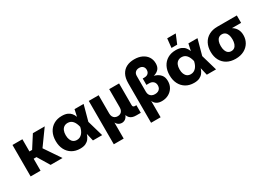

<svg xmlns="http://www.w3.org/2000/svg" viewBox="-6 -1704 3930 2850"><g transform="rotate(-30 1958.5 -279.0)"><path d="M224.1 -539.1V0H54.2V-539.1ZM606.9 -539.1 365.7 -205.1H188.5L185.1 -330.1H270L403.8 -539.1ZM396.5 0 268.6 -211.9 405.8 -288.1 601.1 0Z M900.4 11.7Q821.3 11.7 762.2 -23.4Q703.1 -58.6 670.9 -121.3Q638.7 -184.1 638.7 -268.1Q638.7 -352.5 671.1 -415Q703.6 -477.5 762.7 -512.2Q821.8 -546.9 902.3 -546.9Q959 -546.9 996.1 -530.5Q1033.2 -514.2 1055.4 -487.3Q1077.6 -460.4 1089.8 -428Q1102.1 -395.5 1108.4 -364.3H1156.2L1200.2 -276.4L1280.3 0H1122.1L1059.1 -271Q1051.8 -302.7 1040.3 -328.9Q1028.8 -355 1012.7 -374Q996.6 -393.1 975.1 -403.3Q953.6 -413.6 925.8 -413.6Q889.6 -413.6 863.8 -396.5Q837.9 -379.4 824.2 -347.2Q810.5 -314.9 810.5 -269.5Q810.5 -224.1 824 -191.7Q837.4 -159.2 862.3 -141.8Q887.2 -124.5 922.4 -124.5Q950.7 -124.5 973.1 -135.7Q995.6 -147 1012.7 -166.5Q1029.8 -186 1041.3 -212.2Q1052.7 -238.3 1059.1 -268.1L1117.7 -539.1H1273.4L1199.7 -268.1L1155.3 -181.2H1106.4Q1099.1 -149.4 1087.4 -115.5Q1075.7 -81.5 1054 -52.7Q1032.2 -23.9 995.4 -6.1Q958.5 11.7 900.4 11.7Z M1361.8 204.1V-539.1H1531.2V-226.6Q1531.2 -194.3 1542.7 -172.1Q1554.2 -149.9 1574.7 -138.4Q1595.2 -127 1622.1 -127Q1648.9 -127 1669.2 -138.4Q1689.5 -149.9 1700.7 -172.1Q1711.9 -194.3 1711.9 -226.6V-539.1H1881.3V-167Q1881.3 -148.9 1890.1 -139.9Q1898.9 -130.9 1917.5 -130.9H1942.4V0H1862.8Q1790.5 0 1755.1 -37.8Q1719.7 -75.7 1719.7 -146.5V-195.8H1745.6Q1745.6 -141.1 1734.9 -105.2Q1724.1 -69.3 1706.8 -48.3Q1689.5 -27.3 1668.7 -18.6Q1647.9 -9.8 1627.9 -9.8Q1606.4 -9.8 1585 -18.6Q1563.5 -27.3 1545.7 -48.3Q1527.8 -69.3 1516.8 -105.2Q1505.9 -141.1 1505.9 -195.8H1531.2V204.1Z M2000.5 204.1V-474.6Q2000.5 -563 2031.7 -621.3Q2063 -679.7 2119.6 -708.5Q2176.3 -737.3 2252.4 -737.3Q2328.6 -737.3 2384.8 -710.4Q2440.9 -683.6 2471.7 -636Q2502.4 -588.4 2502.4 -525.4Q2502.4 -468.3 2476.1 -434.6Q2449.7 -400.9 2400.4 -383.8Q2351.1 -366.7 2282.2 -359.4V-398.9Q2351.1 -392.1 2406.5 -372.6Q2461.9 -353 2494.6 -313.7Q2527.3 -274.4 2527.3 -207.5Q2527.3 -143.1 2497.3 -95Q2467.3 -46.9 2416.7 -20Q2366.2 6.8 2304.2 6.8Q2254.9 6.8 2222.9 -10.3Q2190.9 -27.3 2172.6 -58.8Q2154.3 -90.3 2145.5 -132.8L2164.1 -133.3V204.1ZM2265.6 -133.8Q2296.4 -133.8 2319.1 -145Q2341.8 -156.2 2353.8 -176.8Q2365.7 -197.3 2365.7 -225.6Q2365.7 -267.6 2339.8 -292.5Q2314 -317.4 2270 -317.4H2221.7V-426.8H2252.9Q2279.3 -426.8 2298.3 -436.5Q2317.4 -446.3 2327.9 -464.8Q2338.4 -483.4 2338.4 -508.3Q2338.4 -545.9 2315.4 -568.1Q2292.5 -590.3 2252.9 -590.3Q2211.9 -590.3 2188 -567.1Q2164.1 -543.9 2164.1 -504.4V-231.9Q2164.1 -202.6 2176.3 -180.4Q2188.5 -158.2 2211.2 -146Q2233.9 -133.8 2265.6 -133.8Z M2852.1 11.7Q2772.9 11.7 2713.9 -23.4Q2654.8 -58.6 2622.6 -121.3Q2590.3 -184.1 2590.3 -268.1Q2590.3 -352.5 2622.8 -415Q2655.3 -477.5 2714.4 -512.2Q2773.4 -546.9 2854 -546.9Q2910.6 -546.9 2947.8 -530.5Q2984.9 -514.2 3007.1 -487.3Q3029.3 -460.4 3041.5 -428Q3053.7 -395.5 3060.1 -364.3H3107.9L3151.9 -276.4L3231.9 0H3073.7L3010.7 -271Q3003.4 -302.7 2991.9 -328.9Q2980.5 -355 2964.4 -374Q2948.2 -393.1 2926.8 -403.3Q2905.3 -413.6 2877.4 -413.6Q2841.3 -413.6 2815.4 -396.5Q2789.6 -379.4 2775.9 -347.2Q2762.2 -314.9 2762.2 -269.5Q2762.2 -224.1 2775.6 -191.7Q2789.1 -159.2 2814 -141.8Q2838.9 -124.5 2874 -124.5Q2902.3 -124.5 2924.8 -135.7Q2947.3 -147 2964.4 -166.5Q2981.4 -186 2992.9 -212.2Q3004.4 -238.3 3010.7 -268.1L3069.3 -539.1H3225.1L3151.4 -268.1L3106.9 -181.2H3058.1Q3050.8 -149.4 3039.1 -115.5Q3027.3 -81.5 3005.6 -52.7Q2983.9 -23.9 2947 -6.1Q2910.2 11.7 2852.1 11.7ZM2818.4 -606 2834.5 -761.7H2981L2916 -606Z M3565.9 10.7Q3481.9 10.7 3420.2 -23.4Q3358.4 -57.6 3325.4 -119.6Q3292.5 -181.6 3292.5 -264.6Q3292.5 -347.7 3325.4 -409.4Q3358.4 -471.2 3419.7 -505.1Q3481 -539.1 3565.4 -539.1H3899.4V-412.1H3663.6L3565.4 -408.2Q3533.7 -408.2 3511 -391.1Q3488.3 -374 3476.8 -342Q3465.3 -310.1 3465.3 -264.6Q3465.3 -220.2 3477.1 -187.7Q3488.8 -155.3 3511.5 -137.9Q3534.2 -120.6 3565.9 -120.6Q3598.1 -120.6 3620.6 -137.9Q3643.1 -155.3 3654.8 -187.7Q3666.5 -220.2 3666.5 -264.6Q3666.5 -310.1 3654.8 -342Q3643.1 -374 3620.6 -391.1Q3598.1 -408.2 3565.9 -408.2V-452.1Q3625.5 -452.1 3675.3 -439.2Q3725.1 -426.3 3761.7 -399.4Q3798.3 -372.6 3818.6 -332Q3838.9 -291.5 3838.9 -236.8Q3838.9 -167.5 3805.9 -111.3Q3772.9 -55.2 3711.7 -22.2Q3650.4 10.7 3565.9 10.7Z"/></g></svg>

Font: Inter 18pt ExtraBold
Style: Regular
Weight: 800
Designer: Rasmus Andersson
Foundry: rsms
Version: Version 4.001;git-66647c0bb